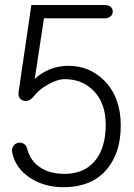

<svg xmlns="http://www.w3.org/2000/svg" viewBox="-20 -738 540 774"><path d="M402.3 -717.8H106.4L55.7 -372.1Q49.8 -341.8 72.3 -333Q95.7 -324.2 116.2 -349.6Q134.8 -375 171.9 -396.5Q210.9 -418.9 241.2 -418.9Q311.5 -418.9 357.4 -372.1Q406.2 -322.3 406.2 -235.4Q406.2 -139.6 361.3 -87.9Q318.4 -37.1 239.3 -37.1Q178.7 -37.1 138.7 -65.4Q101.6 -91.8 89.8 -137.7Q85.9 -153.3 74.2 -159.2Q64.5 -165 51.8 -162.1Q40 -159.2 33.2 -148.4Q26.4 -137.7 29.3 -123Q42 -60.5 100.6 -21.5Q158.2 16.6 235.4 16.6Q353.5 16.6 414.1 -59.6Q466.8 -126 466.8 -232.4Q466.8 -345.7 400.4 -413.1Q340.8 -472.7 255.9 -472.7Q216.8 -472.7 181.6 -459Q147.5 -445.3 120.1 -419.9L157.2 -664.1H402.3Q417 -664.1 426.8 -672.9Q434.6 -680.7 434.6 -691.4Q434.6 -702.1 426.8 -710Q417 -717.8 402.3 -717.8Z"/></svg>

Font: GulimChe
Style: Regular
Weight: 400
Monospace: yes
Version: Version 2.21